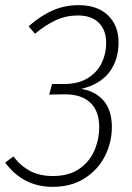

<svg xmlns="http://www.w3.org/2000/svg" viewBox="-22 -714 514 745"><path d="M438 -550Q438 -480 401.5 -433Q365 -386 293 -369Q347 -361 379.5 -324Q412 -287 412 -221Q412 -162 385.5 -109Q359 -56 307 -22.5Q255 11 182 11Q68 11 -2 -83L30 -107Q58 -70 95 -50.5Q132 -31 183 -31Q246 -31 286 -59Q326 -87 344.5 -130.5Q363 -174 363 -221Q363 -283 328 -316Q293 -349 226 -348L169 -347L180 -388H227Q281 -388 318 -410.5Q355 -433 372.5 -469.5Q390 -506 390 -547Q390 -597 361.5 -625.5Q333 -654 280 -654Q235 -654 194.5 -635.5Q154 -617 114 -583L89 -612Q137 -654 183.5 -674Q230 -694 283 -694Q356 -694 397 -654.5Q438 -615 438 -550Z"/></svg>

Font: Fira Sans Condensed ExtraLight
Style: Italic
Weight: 275
Width: 3
Italic angle: -8°
Designer: Carrois Corporate & Edenspiekermann AG
Foundry: Carrois Corporate GbR & Edenspiekermann AG
Version: Version 4.203